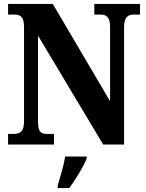

<svg xmlns="http://www.w3.org/2000/svg" viewBox="-20 -734 741 975"><path d="M21 0H254V-54H220C188 -54 173 -62 173 -118V-553L504 0H610V-596C610 -645 629 -660 658 -660H691V-714H459V-660H492C519 -660 539 -647 539 -600V-220L248 -714H21V-660H54C79 -660 102 -652 102 -600V-118C102 -62 80 -54 47 -54H21ZM273 208V221H332C363 178 404 113 420 71V61H311C304 105 285 168 273 208Z"/></svg>

Font: Noto Serif Sinhala Condensed ExtraBold
Style: Regular
Weight: 800
Width: 3
Designer: Jelle Bosma - Monotype Design Team
Foundry: Monotype Imaging Inc.
Version: Version 2.007